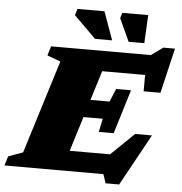

<svg xmlns="http://www.w3.org/2000/svg" viewBox="-93 -995 1046 1106"><g transform="rotate(5 430.0 -442.0)"><path d="M558.5 51.5 541.5 0H-30.5L-14 -54L70 -84.5L238 -624.5L161 -653L177 -707H754L822 -756H889.5L828 -495.5H731V-590H483L430 -419.5H540.5L572 -495H658L580 -240H494L510 -317.5H398.5L336.5 -117H570L703.5 -246.5H801L637 51.5ZM524.5 -772H425.5L298.5 -898L310 -935H466ZM710.5 -772H620L559.5 -903.5L569 -935H719Z"/></g></svg>

Font: Newsreader 6pt ExtraBold
Style: Italic
Weight: 800
Italic angle: -17°
Designer: Hugues Gentile
Foundry: Production Type
Version: Version 1.003; ttfautohint (v1.8.3)